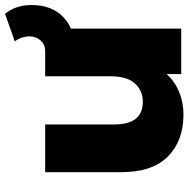

<svg xmlns="http://www.w3.org/2000/svg" viewBox="-13 -729 751 765"><g transform="rotate(-90 362.5 -346.5)"><path d="M631 -542V0H450V-58Q420 -25 378 -8Q336 9 289 9Q184 9 121.5 -53Q59 -115 59 -239V-542H249V-270Q249 -209 272 -181Q295 -153 339 -153Q384 -153 412.5 -184.5Q441 -216 441 -281V-542ZM509 -542H543Q567 -542 583.5 -560Q600 -578 600 -605Q600 -621 594.5 -636.5Q589 -652 580 -663L690 -702Q725 -659 725 -597Q725 -514 675 -468Q625 -422 536 -422H509Z"/></g></svg>

Font: Idrija
Style: Regular
Weight: 800
Designer: Julieta Ulanovsky
Foundry: Julieta Ulanovsky
Version: Version 7.200